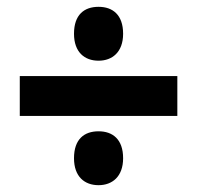

<svg xmlns="http://www.w3.org/2000/svg" viewBox="-20 -700 579 563"><path d="M269 -522C309 -522 341 -547 341 -601C341 -657 310 -680 269 -680C227 -680 197 -657 197 -601C197 -547 228 -522 269 -522ZM38 -360H500V-477H38ZM269 -157C309 -157 341 -182 341 -236C341 -292 310 -315 269 -315C227 -315 197 -292 197 -236C197 -182 228 -157 269 -157Z"/></svg>

Font: Noto Sans Malayalam UI SemiCondensed ExtraBold
Style: Regular
Weight: 800
Width: 4
Designer: Jelle Bosma - Monotype Design Team
Foundry: Monotype Imaging Inc.
Version: Version 2.104